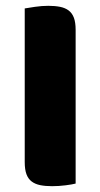

<svg xmlns="http://www.w3.org/2000/svg" viewBox="-20 -635 345 660"><path d="M240 -4Q229 -1 205.5 2Q182 5 159 5Q136 5 118.5 1.5Q101 -2 89 -11Q77 -20 71 -36Q65 -52 65 -78V-606Q76 -608 100 -611.5Q124 -615 146 -615Q169 -615 186.5 -611.5Q204 -608 216 -599Q228 -590 234 -574Q240 -558 240 -532Z"/></svg>

Font: Baloo Cyrillic
Style: Regular
Weight: 400
Designer: Ek Type, Denis Ignatov
Foundry: Ek Type
Version: Version 1.50 July 26, 2019